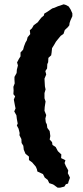

<svg xmlns="http://www.w3.org/2000/svg" viewBox="-20 -777 385 889"><path d="M186 -322 191 -307 187 -281 186 -264 194 -244 190 -228 192 -211 197 -201 199 -185 210 -170 213 -147 210 -131 221 -119 223 -106 238 -96 248 -77 264 -62 263 -45 283 -35 279 -22 285 -8 296 12 294 25 300 37 304 46 298 62 295 73 285 76 278 87 258 92H247L226 77L208 71L201 56L187 45L179 29L153 17L151 7L146 -5L129 -25L114 -36V-52L98 -65L90 -84L88 -102L80 -115L79 -133L70 -151L71 -161L66 -181L58 -196L62 -205L58 -226L56 -243L46 -261L52 -275L49 -289L44 -316L50 -331L42 -341L43 -358L42 -375L48 -391L47 -408V-421L57 -439L58 -454L63 -474L59 -488L68 -505L75 -516V-534L87 -547L91 -562L98 -580L104 -590L108 -605L120 -619L118 -637L128 -646L136 -660L155 -674L160 -681L171 -695L183 -705L185 -714L200 -723L222 -738L232 -741L248 -748L275 -757L285 -754L298 -747L307 -733L315 -715V-702L306 -682L302 -670L301 -660L294 -651L280 -638L274 -620L261 -611L247 -594L239 -584L231 -570L221 -554L219 -534L217 -521L204 -509L203 -489L199 -480L198 -460L190 -448L194 -432L186 -413L187 -394L188 -377L191 -363L186 -346Z"/></svg>

Font: Winky Rough SemiBold
Style: Regular
Weight: 600
Designer: Simon Atzbach
Foundry: typofactur
Version: Version 1.206; ttfautohint (v1.8.4.7-5d5b)